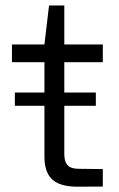

<svg xmlns="http://www.w3.org/2000/svg" viewBox="-20 -685 441 713"><path d="M335.9 -341.3V-292H35.2V-341.3ZM145 -102.1V-520L162.1 -664.6H218.8V-114.3Q218.8 -92.3 225.1 -80.1Q231.4 -67.9 243.4 -63Q255.4 -58.1 274.4 -58.1L361.8 -57.1V7.8L266.6 8.3Q224.6 8.3 197.8 -3.4Q170.9 -15.1 158 -39.6Q145 -64 145 -102.1ZM24.4 -520H361.8V-454.1H24.4Z"/></svg>

Font: Wand UI Pro
Style: Regular
Weight: 400
Designer: Andreas Faust
Version: Version 1.003;FEAKit 1.0